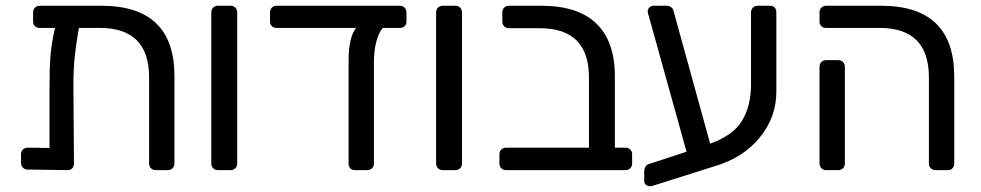

<svg xmlns="http://www.w3.org/2000/svg" viewBox="-20 -591 3407 667"><path d="M586 -327V-23Q586 -13 579.5 -6.5Q573 0 563 0H521Q511 0 504.5 -6.5Q498 -13 498 -23V-322Q498 -494 327 -494H254Q244 -436 239.5 -393Q235 -350 235 -295L237 -23Q237 -13 231 -6.5Q225 0 215 0L76 -2Q66 -2 59.5 -8.5Q53 -15 53 -25V-55Q53 -65 59.5 -71.5Q66 -78 76 -78L152 -77V-291Q152 -355 155.5 -398Q159 -441 171 -494H118Q108 -494 101.5 -500Q95 -506 95 -516V-548Q95 -558 101.5 -564.5Q108 -571 118 -571H332Q586 -571 586 -327Z M714 -23V-548Q714 -558 720.5 -564.5Q727 -571 737 -571H781Q791 -571 797.5 -564.5Q804 -558 804 -548V-23Q804 -13 797.5 -6.5Q791 0 781 0H737Q727 0 720.5 -6.5Q714 -13 714 -23Z M1392 -548V-516Q1392 -506 1385.5 -500Q1379 -494 1369 -494H1310Q1296 -479 1287.5 -447Q1279 -415 1279 -375V-22Q1279 -12 1272 -6Q1265 0 1255 0H1213Q1203 0 1197 -6Q1191 -12 1191 -22V-381Q1191 -422 1198 -451Q1205 -480 1217 -494H941Q931 -494 924.5 -500Q918 -506 918 -516V-548Q918 -558 924.5 -564.5Q931 -571 941 -571H1369Q1379 -571 1385.5 -564.5Q1392 -558 1392 -548Z M1495 -23V-548Q1495 -558 1501.5 -564.5Q1508 -571 1518 -571H1562Q1572 -571 1578.5 -564.5Q1585 -558 1585 -548V-23Q1585 -13 1578.5 -6.5Q1572 0 1562 0H1518Q1508 0 1501.5 -6.5Q1495 -13 1495 -23Z M1715 -23V-55Q1715 -65 1721.5 -71.5Q1728 -78 1738 -78H2026V-322Q2026 -493 1855 -493H1748Q1738 -493 1731.5 -499.5Q1725 -506 1725 -516V-548Q1725 -558 1731.5 -564.5Q1738 -571 1748 -571H1860Q1988 -571 2052 -509Q2116 -447 2116 -326V-78H2153Q2163 -78 2169.5 -71.5Q2176 -65 2176 -55V-23Q2176 -13 2169.5 -6.5Q2163 0 2153 0H1738Q1728 0 1721.5 -6.5Q1715 -13 1715 -23Z M2677 -548V-272Q2677 -184 2619.5 -113.5Q2562 -43 2464 -14L2246 55Q2243 56 2238 56Q2230 56 2224 51Q2218 46 2218 38V7Q2218 -16 2234 -21L2365 -64L2235 -531Q2230 -548 2230 -551Q2230 -559 2236 -565Q2242 -571 2250 -571H2296Q2305 -571 2311 -566.5Q2317 -562 2319 -556L2447 -92Q2526 -120 2557.5 -171Q2589 -222 2589 -299V-548Q2589 -558 2595.5 -564.5Q2602 -571 2612 -571H2654Q2665 -571 2671 -565Q2677 -559 2677 -548Z M3207 -23V-322Q3207 -494 3036 -494H2850Q2840 -494 2833.5 -500Q2827 -506 2827 -516V-548Q2827 -558 2833.5 -564.5Q2840 -571 2850 -571H3041Q3295 -571 3295 -325V-23Q3295 -13 3289 -6.5Q3283 0 3273 0H3230Q3220 0 3213.5 -6.5Q3207 -13 3207 -23ZM2827 -23V-359Q2827 -369 2833.5 -375.5Q2840 -382 2850 -382H2892Q2902 -382 2908.5 -375.5Q2915 -369 2915 -359V-23Q2915 -13 2908.5 -6.5Q2902 0 2892 0H2850Q2840 0 2833.5 -6.5Q2827 -13 2827 -23Z"/></svg>

Font: Rubik
Style: Regular
Weight: 400
Designer: Hubert & Fischer
Foundry: Hubert & Fischer
Version: Version 1.100